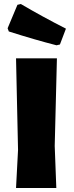

<svg xmlns="http://www.w3.org/2000/svg" viewBox="-20 -938 367 958"><path d="M84 -918Q191 -855 309 -795L279 -716L262 -712Q156 -739 24 -781L18 -797L67 -914ZM264 -647 253 -210 261 0H60L70 -190L60 -647Z"/></svg>

Font: Alegreya Sans SC Black
Style: Regular
Weight: 900
Designer: Juan Pablo del Peral
Foundry: Huerta Tipografica
Version: Version 2.007